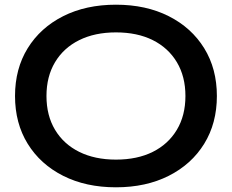

<svg xmlns="http://www.w3.org/2000/svg" viewBox="-20 -784 988 818"><path d="M474 14Q346 14 249 -35Q152 -84 98 -171.5Q44 -259 44 -375Q44 -491 98 -578.5Q152 -666 249 -715Q346 -764 474 -764Q602 -764 699 -715Q796 -666 850 -578.5Q904 -491 904 -375Q904 -259 850 -171.5Q796 -84 699 -35Q602 14 474 14ZM474 -104Q565 -104 631 -137Q697 -170 733.5 -231Q770 -292 770 -375Q770 -458 733.5 -519Q697 -580 631 -613Q565 -646 474 -646Q384 -646 317.5 -613Q251 -580 214.5 -519Q178 -458 178 -375Q178 -292 214.5 -231Q251 -170 317.5 -137Q384 -104 474 -104Z"/></svg>

Font: Unbounded
Style: Regular
Weight: 400
Designer: Luke Prowse, Jean-Baptiste Morizot, Fátima Lázaro, Florian Runge
Foundry: NaN
Version: Version 1.701;gftools[0.9.28.dev5+ged2979d]